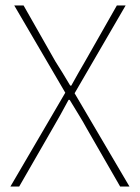

<svg xmlns="http://www.w3.org/2000/svg" viewBox="-20 -680 510 700"><path d="M18 0 218 -342 32 -660H66L182 -456Q196 -434 208 -414.5Q220 -395 236 -368H240Q255 -395 266 -414.5Q277 -434 290 -456L406 -660H438L252 -340L452 0H418L296 -212Q283 -236 267.5 -261Q252 -286 234 -316H230Q214 -286 200 -261Q186 -236 172 -212L50 0Z"/></svg>

Font: Assistant ExtraLight ExtraLight
Style: Regular
Weight: 250
Version: Version 3.000